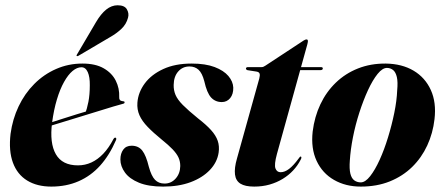

<svg xmlns="http://www.w3.org/2000/svg" viewBox="-20 -698 1685 728"><path d="M97 -209.5Q97 -209.5 113.8 -214.8Q130.5 -220 157.5 -228.5Q184.5 -237 214.5 -246.8Q244.5 -256.5 272 -265Q299.5 -273.5 317 -278.5L302.5 -267Q310 -285 315.2 -312Q320.5 -339 320.5 -374.5Q321 -406 312.8 -424.5Q304.5 -443 289 -443Q272 -443 255 -428.8Q238 -414.5 222.8 -387.2Q207.5 -360 195.8 -321Q184 -282 177.5 -233Q167.5 -155.5 191.8 -113.2Q216 -71 275.5 -71Q302.5 -71 326.5 -82Q350.5 -93 371.5 -115Q392.5 -137 410 -170.5Q412 -174 414 -175.2Q416 -176.5 418 -176Q420 -175.5 420.8 -172.8Q421.5 -170 419.5 -166Q395 -109.5 359.8 -70.2Q324.5 -31 278 -10.8Q231.5 9.5 174.5 9.5Q120.5 9.5 83 -13.5Q45.5 -36.5 29 -81.2Q12.5 -126 20 -190.5Q27.5 -246 50.5 -294.5Q73.5 -343 109.8 -379.5Q146 -416 192.8 -436.5Q239.5 -457 292.5 -457Q342 -457 373.2 -439Q404.5 -421 419 -392Q433.5 -363 432 -329.5Q431.5 -323 434.5 -319Q437.5 -315 446.5 -314Q450 -314 451.2 -312.8Q452.5 -311.5 452.5 -310Q452.5 -308.5 451.5 -307Q450.5 -305.5 446.5 -304.5Q438 -302.5 409.5 -294Q381 -285.5 341.8 -273.2Q302.5 -261 260.5 -248.2Q218.5 -235.5 182.2 -224.2Q146 -213 123.5 -206Q101 -199 101 -199ZM344 -614Q362.5 -645.5 382.8 -661.8Q403 -678 426 -678Q452.5 -678 461.2 -662.5Q470 -647 465.5 -631Q459 -606 440 -588.2Q421 -570.5 397 -557L276.5 -486Q275 -485.5 273.2 -485.2Q271.5 -485 271 -486Q269.5 -487.5 270.5 -489Q271.5 -490.5 272.5 -492.5Z M604 -2Q629 -2 646 -21Q663 -40 663.5 -68.5Q663.5 -86 656.8 -100.8Q650 -115.5 634.5 -131.8Q619 -148 593.5 -168.5Q561.5 -194.5 540 -216.8Q518.5 -239 508.8 -261Q499 -283 501 -309Q504 -348 529 -381.8Q554 -415.5 599 -436.2Q644 -457 706.5 -457Q759 -457 793.8 -443.8Q828.5 -430.5 846 -409.8Q863.5 -389 864.5 -366Q865 -341 852.8 -326Q840.5 -311 821 -311Q796.5 -311 780.5 -328.2Q764.5 -345.5 754.5 -390.5Q746.5 -421 732.8 -433.5Q719 -446 698.5 -446Q672.5 -446 655.8 -427Q639 -408 638.5 -376Q638 -356 645.5 -338.2Q653 -320.5 673.2 -300Q693.5 -279.5 731 -249Q762 -225 780.2 -204.8Q798.5 -184.5 805.5 -164.2Q812.5 -144 809 -119.5Q803.5 -82.5 775.5 -53.2Q747.5 -24 702.5 -7.2Q657.5 9.5 598.5 9.5Q543 9.5 507 -5.2Q471 -20 453.8 -43.8Q436.5 -67.5 436.5 -93.5Q436.5 -115.5 447.2 -130.5Q458 -145.5 479 -145.5Q505 -145.5 519.5 -127Q534 -108.5 544.5 -65Q554 -30.5 567.8 -16.2Q581.5 -2 604 -2Z M953 -426.5 918 -432Q915 -433 913.8 -434.8Q912.5 -436.5 912.5 -438Q912.5 -440.5 914.5 -442Q916.5 -443.5 919.5 -443.5H971Q975 -443.5 978 -444.5Q981 -445.5 985.5 -448.5L1131.5 -544.5Q1134 -546 1136.8 -547.2Q1139.5 -548.5 1142.5 -548.5Q1145 -548.5 1146.2 -546.8Q1147.5 -545 1147.5 -542Q1147.5 -540.5 1147 -537.8Q1146.5 -535 1145.5 -530.5L1030 -114Q1019 -73.5 1024.5 -59.2Q1030 -45 1044 -45Q1059.5 -45 1076 -57.5Q1092.5 -70 1112 -96.5Q1115.5 -101.5 1117 -103Q1118.5 -104.5 1120.5 -104.5Q1122.5 -104 1122.8 -100.8Q1123 -97.5 1119.5 -91.5Q1108.5 -70 1091.5 -51.8Q1074.5 -33.5 1052 -19.8Q1029.5 -6 1002.2 1.8Q975 9.5 944 9.5Q909.5 9.5 891.8 -1.5Q874 -12.5 871 -36.5Q868 -60.5 878.5 -97L963 -400Q966.5 -413 964.2 -419Q962 -425 953 -426.5ZM1090.5 -432 1097 -443.5H1197Q1204 -443.5 1204 -438.5Q1204 -435 1201.2 -433.5Q1198.5 -432 1194 -432Z M1443 -457Q1504.5 -456 1548.2 -430Q1592 -404 1613.5 -356.8Q1635 -309.5 1627.5 -246Q1621.5 -193 1600 -146.5Q1578.5 -100 1542.8 -65Q1507 -30 1458 -10.2Q1409 9.5 1348 9.5Q1290.5 9.5 1246.5 -15.8Q1202.5 -41 1180.5 -88Q1158.5 -135 1165.5 -199Q1172.5 -255.5 1194.8 -302.5Q1217 -349.5 1253.2 -384.5Q1289.5 -419.5 1337.5 -438.5Q1385.5 -457.5 1443 -457ZM1348 -6.5Q1365 -6.5 1383.5 -30Q1402 -53.5 1419.5 -92Q1437 -130.5 1451.2 -177Q1465.5 -223.5 1475 -270Q1484.5 -316.5 1486 -355.5Q1489 -387 1484.8 -405.5Q1480.5 -424 1471 -432Q1461.5 -440 1448 -440.5Q1430.5 -441 1411.8 -417.8Q1393 -394.5 1375.2 -356Q1357.5 -317.5 1342.5 -271Q1327.5 -224.5 1318.2 -177.2Q1309 -130 1306.5 -90Q1304 -57.5 1308.5 -39.5Q1313 -21.5 1323.5 -14Q1334 -6.5 1348 -6.5Z"/></svg>

Font: Fraunces 120pt
Style: Bold Italic
Weight: 700
Italic angle: -16°
Version: Version 1.000;[b76b70a41]